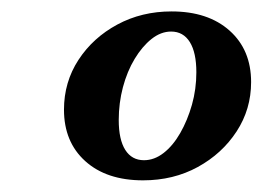

<svg xmlns="http://www.w3.org/2000/svg" viewBox="-20 -602 453 331"><path d="M226.6 -291.1Q163.7 -291.1 127 -324.2Q90.3 -357.3 90.3 -412.9Q90.3 -460.5 115.3 -498.8Q140.3 -537.1 182.3 -559.7Q224.2 -582.3 275.8 -582.3Q338.7 -582.3 375.8 -549.2Q412.9 -516.1 412.9 -460.5Q412.9 -413.7 387.9 -375.4Q362.9 -337.1 321 -314.1Q279 -291.1 226.6 -291.1ZM228.2 -325.8Q246 -325.8 262.1 -338.3Q278.2 -350.8 290.7 -372.6Q303.2 -394.4 310.9 -421.4Q318.5 -448.4 318.5 -477.4Q318.5 -511.3 307.3 -529.4Q296 -547.6 275 -547.6Q257.3 -547.6 241.1 -534.7Q225 -521.8 212.1 -500.4Q199.2 -479 191.9 -451.6Q184.7 -424.2 184.7 -395.2Q184.7 -361.3 196 -343.5Q207.3 -325.8 228.2 -325.8Z"/></svg>

Font: Playfair 9pt
Style: Bold Italic
Weight: 700
Italic angle: -15.6°
Designer: Claus Eggers Sørensen
Foundry: Claus Eggers Sørensen
Version: Version 2.203